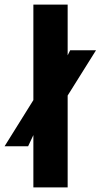

<svg xmlns="http://www.w3.org/2000/svg" viewBox="-20 -820 440 840"><path d="M126 0V-229L103 -180H0L126 -382V-800H276V-578L287 -600H400L276 -402V0Z"/></svg>

Font: Big Shoulders Stencil Text Black
Style: Regular
Weight: 900
Designer: Patric King
Foundry: XO Type Co
Version: Version 1.000